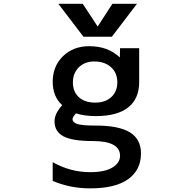

<svg xmlns="http://www.w3.org/2000/svg" viewBox="-20 -781 1040 1030"><path d="M491.2 -230.5Q544.9 -230.5 577.1 -260.3Q609.4 -290 609.4 -338.9Q609.4 -390.6 575.2 -420.9Q541 -451.2 486.3 -451.2Q434.6 -451.2 402.8 -419.9Q371.1 -388.7 371.1 -338.9Q371.1 -289.1 402.8 -259.8Q434.6 -230.5 491.2 -230.5ZM463.9 142.6Q542 142.6 583 117.7Q624 92.8 624 54.7Q624 -24.4 476.6 -24.4Q366.2 -24.4 319.3 -50.3Q272.5 -76.2 272.5 -129.9Q272.5 -170.9 313.5 -216.8Q262.7 -263.7 262.7 -341.8Q262.7 -425.8 317.9 -479.5Q373 -533.2 459 -533.2Q559.6 -533.2 623 -472.7L624 -522.5H726.6V-339.8Q726.6 -252 668 -205.1Q609.4 -158.2 494.1 -158.2Q432.6 -158.2 387.7 -172.9Q369.1 -153.3 369.1 -141.6Q369.1 -125 393.6 -116.2Q418 -107.4 492.2 -107.4Q618.2 -107.4 677.2 -70.8Q736.3 -34.2 736.3 42Q736.3 130.9 667.5 180.2Q598.6 229.5 463.9 229.5Q356.4 229.5 262.7 189.5V88.9Q357.4 142.6 463.9 142.6ZM503.9 -638.7 583 -760.7H714.8L580.1 -584H427.7L293 -760.7H423.8Z"/></svg>

Font: Gen Shin Gothic Monospace Medium
Style: Regular
Weight: 500
Designer: [Source Han Sans]
Ryoko NISHIZUKA  (kana & ideographs); Paul D. Hunt (Latin, Greek & Cyrillic); Wenlong ZHANG  (bopomofo
Version: Version 1.002.20150607